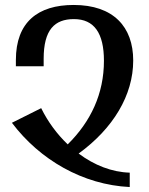

<svg xmlns="http://www.w3.org/2000/svg" viewBox="-20 -744 602 774"><path d="M503 -48C431 -50 360 -78 297 -125C436 -226 517 -360 517 -500C517 -636 437 -724 277 -724C133 -724 44 -655 44 -502V-477H156V-507C156 -624 200 -667 278 -667C360 -667 399 -610 399 -499C399 -366 346 -254 253 -162C210 -203 173 -253 146 -308L28 -249C141 -99 315 1 503 10Z"/></svg>

Font: Noto Serif Armenian Condensed Semi
Style: Regular
Weight: 600
Width: 3
Designer: Monotype Design Team
Foundry: Monotype Imaging Inc.
Version: Version 1.901